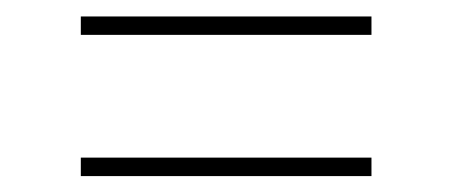

<svg xmlns="http://www.w3.org/2000/svg" viewBox="-20 -373 560 239"><path d="M442.4 -352.5H80.6V-329.6H442.4ZM442.4 -176.8H80.6V-153.8H442.4Z"/></svg>

Font: Vazirmatn Thin
Style: Regular
Weight: 100
Designer: Saber Rastikerdar
Foundry: Saber Rastikerdar
Version: Version 33.003